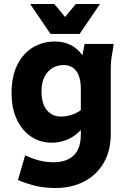

<svg xmlns="http://www.w3.org/2000/svg" viewBox="-20 -745 650 962"><path d="M38 -279Q38 -363 67 -420.5Q96 -478 145 -507.5Q194 -537 255 -537Q344 -537 393 -468L404 -525H550L542 -476Q538 -454 536.5 -437.5Q535 -421 535 -400V-74Q535 11 499 72Q463 133 400.5 165Q338 197 258 197Q200 197 153.5 185Q107 173 70 157L106 33Q136 48 173 58Q210 68 247 68Q312 68 348.5 34.5Q385 1 385 -72V-94Q356 -62 318.5 -46Q281 -30 240 -30Q182 -30 136.5 -60Q91 -90 64.5 -146Q38 -202 38 -279ZM188 -287Q188 -225 215 -193Q242 -161 285 -161Q311 -161 337 -169Q363 -177 385 -193V-298Q385 -360 362 -389.5Q339 -419 299 -419Q251 -419 219.5 -384.5Q188 -350 188 -287ZM481 -725 379 -575H233L131 -725H252L306 -660L360 -725Z"/></svg>

Font: Radio Canada
Style: Bold
Weight: 700
Designer: Charles Daoud, Etienne Aubert Bonn, Alexandre Saumier Demers, Jacques Le Bailly
Foundry: Radio-Canada
Version: Version 2.104; ttfautohint (v1.8.4.7-5d5b);gftools[0.9.28.de